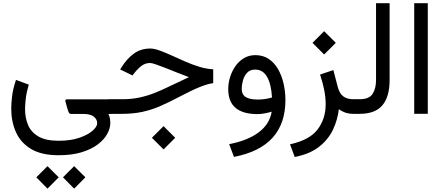

<svg xmlns="http://www.w3.org/2000/svg" viewBox="-20 -692 2695 1167"><path d="M336.4 251.5Q231 251.5 167.7 212.9Q104.5 174.3 76.4 110.1Q48.3 45.9 48.3 -30.8Q48.3 -64 53.5 -107.4Q58.6 -150.9 77.1 -206.5L154.8 -177.7Q140.6 -128.9 136.5 -91.3Q132.3 -53.7 132.3 -27.8Q132.3 24.9 150.9 68.4Q169.4 111.8 214.1 137.7Q258.8 163.6 336.4 163.6Q409.7 163.6 462.2 145.5Q514.6 127.4 542.7 102.5Q570.8 77.6 570.8 57.1Q570.8 33.7 550.5 17.1Q530.3 0.5 484.9 0.5H412.6Q402.8 0.5 398.4 -8.1Q394 -16.6 390.1 -30.3L377 -77.1Q376.5 -81.1 378.9 -84.7Q381.3 -88.4 387.7 -88.4H658.7V0.5H638.7Q646 15.1 648.2 28.3Q650.4 41.5 650.4 55.7Q650.4 87.9 631.6 122.3Q612.8 156.7 574 186Q535.2 215.3 476.1 233.4Q417 251.5 336.4 251.5ZM430.7 317.9 499 385.7 430.7 454.6 362.8 385.7ZM268.6 317.9 336.9 385.7 268.6 454.6 200.7 385.7Z M974.1 74.7 1044.9 145.5 974.1 216.3 903.3 145.5ZM639.2 -88.9H722.2Q779.3 -88.9 827.1 -99.1Q875 -109.4 920.7 -127.4Q966.3 -145.5 1016.4 -170.2Q1066.4 -194.8 1128.4 -223.1Q1093.8 -235.8 1056.6 -250.7Q1019.5 -265.6 986.1 -278.8Q952.6 -292 927.7 -300.5Q902.8 -309.1 892.6 -309.1Q862.8 -309.1 840.1 -291.7Q817.4 -274.4 798.3 -250L785.2 -233.4L710.4 -270L717.8 -281.7Q750 -334 792.7 -365.5Q835.4 -397 893.1 -397Q917 -397 950.9 -384.8Q984.9 -372.6 1024.9 -354.2Q1064.9 -335.9 1107.9 -317.1Q1150.9 -298.3 1193.8 -285.4Q1236.8 -272.5 1275.9 -271V-186.5Q1244.6 -183.1 1196 -163.8Q1147.5 -144.5 1069.8 -103.5Q1007.3 -70.3 953.9 -47.1Q900.4 -23.9 845 -12Q789.6 0 720.7 0H639.2Z M1714.8 -83.5Q1714.8 201.7 1401.9 261.7L1373 184.1Q1485.4 162.6 1552.2 112.5Q1619.1 62.5 1631.3 -13.2Q1612.8 -7.3 1588.4 -2.9Q1564 1.5 1545.4 1.5Q1367.2 1.5 1367.2 -149.9Q1367.2 -186 1378.2 -222.4Q1389.2 -258.8 1410.4 -289.3Q1431.6 -319.8 1462.4 -338.4Q1493.2 -356.9 1532.2 -356.9Q1578.6 -356.9 1613 -334Q1647.5 -311 1669.9 -272Q1692.4 -232.9 1703.6 -184.1Q1714.8 -135.3 1714.8 -83.5ZM1547.9 -86.9Q1590.8 -86.9 1633.3 -99.6Q1628.4 -181.6 1603 -225.3Q1577.6 -269 1531.2 -269Q1499 -269 1481.2 -249Q1463.4 -229 1456.3 -201.9Q1449.2 -174.8 1449.2 -152.8Q1449.2 -117.2 1473.6 -102.1Q1498 -86.9 1547.9 -86.9Z M1950.2 -502.4 2021 -431.6 1950.2 -360.8 1879.4 -431.6ZM2131.3 0Q2097.7 0 2075 -9Q2052.2 -18.1 2039.6 -28.3Q2032.2 35.6 2004.2 95.5Q1976.1 155.3 1919.9 199.7Q1863.8 244.1 1771.5 262.2L1742.7 185.1Q1861.8 159.2 1910.6 94.5Q1959.5 29.8 1959.5 -58.6Q1959.5 -100.1 1950.4 -145.8Q1941.4 -191.4 1925.3 -238.8L2006.3 -266.1L2032.7 -164.1Q2043.5 -123 2066.9 -106Q2090.3 -88.9 2126 -88.9H2144.5V0Z M2125 -88.9H2166Q2224.6 -88.9 2245.1 -122.1Q2265.6 -155.3 2265.6 -205.1V-672.4H2348.1V-205.6Q2348.1 -104 2304.2 -52Q2260.3 0 2165.5 0H2125Z M2580.1 -672.4V-0.5H2497.6V-672.4Z"/></svg>

Font: Vazirmatn UI NL
Style: Regular
Weight: 400
Designer: Saber Rastikerdar
Foundry: Saber Rastikerdar
Version: Version 33.003